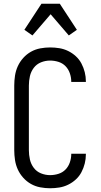

<svg xmlns="http://www.w3.org/2000/svg" viewBox="-20 -996 540 1024"><path d="M247 8Q221 8 194.5 3Q168 -2 145 -15Q122 -28 104 -48Q86 -68 75 -92Q64 -116 60 -142.5Q56 -169 56 -195V-540Q56 -566 60 -592.5Q64 -619 75 -643Q86 -667 104 -687Q122 -707 145 -720Q168 -733 194.5 -738Q221 -743 247 -743Q272 -743 296.5 -739Q321 -735 343.5 -724Q366 -713 384.5 -696Q403 -679 414.5 -657Q426 -635 432 -611Q438 -587 438 -562V-559H360V-561Q360 -583 352.5 -605Q345 -627 329.5 -643Q314 -659 292 -666Q270 -673 247 -673Q222 -673 198.5 -663.5Q175 -654 160 -634Q145 -614 139.5 -589.5Q134 -565 134 -540V-195Q134 -170 139.5 -145.5Q145 -121 160 -101Q175 -81 198.5 -71.5Q222 -62 247 -62Q270 -62 292 -69Q314 -76 329.5 -92Q345 -108 352.5 -130Q360 -152 360 -174V-176H438V-173Q438 -148 432 -124Q426 -100 414.5 -78Q403 -56 384.5 -39Q366 -22 343.5 -11Q321 0 296.5 4Q272 8 247 8ZM153 -807 110 -837 201 -976H299L390 -837L347 -807L250 -920Z"/></svg>

Font: Iosevka Term SS14
Style: Regular
Weight: 400
Monospace: yes
Designer: Belleve Invis
Foundry: Belleve Invis
Version: Version 24.1.1; ttfautohint (v1.8.4)